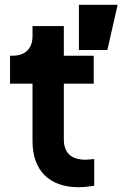

<svg xmlns="http://www.w3.org/2000/svg" viewBox="-20 -777 532 803"><path d="M429 -568 472 -757H310V-568ZM309 6C329 6 355 3 374 0V-112C362 -111 348 -109 339 -109C275 -109 247 -140 247 -194V-427H372V-544H247V-668H116V-626C116 -573 85 -544 32 -544H22V-427H116V-187C116 -64 186 6 309 6Z"/></svg>

Font: Plus Jakarta Sans
Style: Bold
Weight: 700
Designer: Gumpita Rahayu
Foundry: Tokotype
Version: Version 2.071;gftools[0.9.30]